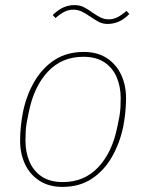

<svg xmlns="http://www.w3.org/2000/svg" viewBox="-20 -722 574 754"><path d="M225 12Q172 12 134.5 -12.5Q97 -37 78 -78Q59 -119 59 -169Q59 -198 62 -226.5Q65 -255 70 -281Q84 -349 115.5 -402.5Q147 -456 195 -487Q243 -518 309 -518Q363 -518 400 -493.5Q437 -469 456 -428Q475 -387 475 -337Q475 -308 472 -279.5Q469 -251 464 -225Q450 -158 418.5 -104Q387 -50 339 -19Q291 12 225 12ZM227 -7Q311 -7 366 -65.5Q421 -124 441 -225L449 -265Q452 -282 453 -300Q454 -318 454 -337Q454 -381 438.5 -418Q423 -455 390.5 -477Q358 -499 307 -499Q223 -499 168 -440.5Q113 -382 93 -281L85 -241Q82 -225 81 -207Q80 -189 80 -169Q80 -125 95.5 -88Q111 -51 143.5 -29Q176 -7 227 -7ZM403 -628Q384 -628 369 -635.5Q354 -643 331 -659Q312 -672 298 -678Q284 -684 267 -684Q250 -684 233.5 -676Q217 -668 198 -651L187 -663Q210 -685 230.5 -693.5Q251 -702 272 -702Q292 -702 307 -695Q322 -688 344 -672Q363 -659 377 -652.5Q391 -646 408 -646Q425 -646 441.5 -654.5Q458 -663 477 -679L488 -667Q466 -645 445 -636.5Q424 -628 403 -628Z"/></svg>

Font: IBM Plex Sans Thin
Style: Italic
Weight: 250
Italic angle: -11.31°
Designer: Mike Abbink, Paul van der Laan, Pieter van Rosmalen
Foundry: Bold Monday
Version: Version 3.201